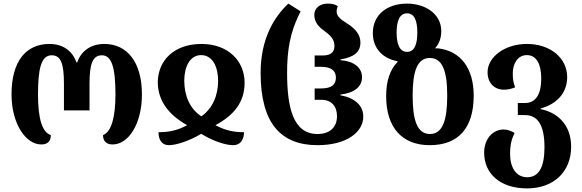

<svg xmlns="http://www.w3.org/2000/svg" viewBox="-20 -793 3229 1066"><path d="M209 9C247 9 262 -11 262 -43C213 -59 191 -137 191 -269C191 -413 209 -486 267 -486C318 -486 335 -440 335 -328V-180H477V-328C477 -440 495 -486 546 -486C599 -486 621 -421 621 -269C621 -140 598 -61 552 -43C552 -12 568 9 605 9C694 9 768 -106 768 -269C768 -448 686 -549 559 -549C487 -549 431 -512 409 -447H404C382 -512 327 -549 255 -549C124 -549 44 -453 44 -269C44 -106 123 9 209 9Z M918 13C956 13 1029 -9 1097 -50C1164 -9 1234 13 1273 13C1320 13 1334 -23 1335 -59C1281 -59 1234 -67 1176 -98C1280 -154 1338 -226 1338 -334C1338 -455 1246 -549 1099 -549C944 -549 856 -455 856 -334C858 -230 919 -154 1019 -98C965 -68 915 -59 860 -59C860 -20 876 13 918 13ZM1098 -147C1033 -190 1004 -261 1003 -344C1003 -422 1034 -487 1097 -487C1160 -487 1191 -422 1191 -344C1191 -262 1159 -190 1098 -147Z M1743 13C1904 13 1997 -59 1997 -146C1997 -208 1949 -250 1870 -264V-268C1947 -277 1990 -311 1990 -364C1990 -417 1947 -453 1870 -459V-463C1945 -475 1981 -504 1981 -556C1981 -613 1936 -645 1899 -668C1869 -687 1849 -705 1849 -729C1849 -740 1851 -748 1856 -758C1843 -768 1826 -773 1799 -773C1755 -773 1725 -747 1725 -711C1725 -668 1751 -643 1780 -622C1811 -599 1837 -577 1837 -538C1837 -503 1816 -485 1772 -485H1727V-422H1763C1819 -422 1845 -400 1845 -362C1845 -322 1819 -302 1763 -302H1727V-239H1763C1820 -239 1851 -204 1851 -148C1851 -88 1813 -49 1743 -49C1606 -49 1574 -199 1574 -389C1574 -572 1613 -656 1649 -730L1581 -773C1503 -700 1427 -579 1427 -389C1427 -110 1538 13 1743 13Z M2366 13C2525 13 2610 -82 2610 -262C2610 -416 2536 -508 2417 -524C2410 -525 2402 -525 2398 -524L2397 -527C2418 -549 2430 -583 2430 -620C2430 -717 2340 -773 2240 -773C2135 -773 2050 -716 2050 -609C2050 -521 2109 -467 2187 -453V-449C2146 -406 2124 -346 2124 -259C2124 -82 2215 13 2366 13ZM2240 -505C2198 -505 2182 -549 2182 -613C2182 -675 2198 -719 2240 -719C2282 -719 2297 -675 2297 -613C2297 -549 2282 -505 2240 -505ZM2367 -49C2297 -49 2271 -124 2271 -262C2271 -398 2297 -471 2366 -471C2437 -471 2463 -398 2463 -262C2463 -124 2437 -49 2367 -49Z M2906 253C3057 253 3151 158 3151 22C3151 -107 3068 -170 2982 -187V-191C3068 -214 3129 -274 3129 -365C3129 -469 3038 -549 2905 -549C2782 -549 2687 -476 2687 -392C2687 -333 2724 -295 2778 -295C2797 -295 2818 -299 2840 -308C2830 -335 2827 -353 2827 -387C2827 -436 2852 -487 2905 -487C2959 -487 2985 -436 2985 -358C2985 -268 2954 -221 2894 -221H2855V-154H2895C2967 -154 3003 -96 3003 25C3003 136 2971 191 2907 191C2844 191 2812 135 2812 61C2812 8 2822 -24 2837 -55C2817 -67 2796 -74 2776 -74C2717 -74 2668 -23 2668 55C2668 171 2757 253 2906 253Z"/></svg>

Font: Noto Serif Georgian SemiCondensed Bold
Style: Regular
Weight: 700
Width: 4
Designer: Monotype Design Team, Akaki Razmadze
Foundry: Google LLC
Version: Version 2.003